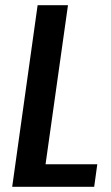

<svg xmlns="http://www.w3.org/2000/svg" viewBox="-20 -720 428 740"><path d="M130 -87H355L343 0H27L125 -700H242L146 -19Z"/></svg>

Font: Pathway Extreme Condensed SemiBold
Style: Italic
Weight: 600
Width: 3
Italic angle: -8°
Version: Version 1.001;gftools[0.9.26]